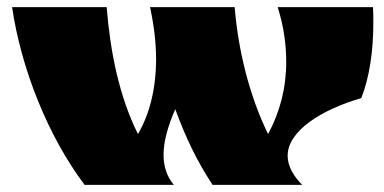

<svg xmlns="http://www.w3.org/2000/svg" viewBox="-20 -520 1080 540"><path d="M402 -500C413 -449 419 -400 419 -354C419 -272 401 -199 368 -143C315 -249 290 -375 280 -500H14C39 -329 114 -138 218 0H469C449 -24 440 -52 440 -85C440 -122 452 -165 473 -213C500 -138 534 -66 578 0H830C806 -24 789 -52 789 -82C789 -152 885 -212 996 -244C1019 -301 1030 -377 1030 -456C1030 -471 1030 -485 1029 -500H761C778 -446 785 -395 785 -346C785 -272 767 -204 734 -143C682 -249 650 -377 640 -500Z"/></svg>

Font: Ruslan Display
Style: Regular
Weight: 400
Designer: Denis Masharov, Vladimir Rabdu
Foundry: Denis Masharov, Vladimir Rabdu
Version: Version 1.001